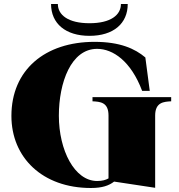

<svg xmlns="http://www.w3.org/2000/svg" viewBox="-20 -924 893 959"><path d="M442 -439V-418C480 -416 522 -414 522 -347V-33C508 -25 491 -20 465 -20C352 -20 274 -174 274 -346C274 -512 335 -680 465 -680C544 -680 634 -619 690 -470H728L706 -637C654 -681 579 -715 452 -715C205 -715 37 -575 37 -345C37 -137 192 15 434 15C491 15 524 3 550 -17L755 14V-347C755 -414 799 -416 835 -418V-439ZM269 -904H235C235 -806 308 -745 427 -745C546 -745 618 -806 618 -904H584C584 -849 533 -808 427 -808C321 -808 269 -849 269 -904Z"/></svg>

Font: Sprat Black
Style: Regular
Weight: 900
Designer: Ethan Nakache
Foundry: Collletttivo
Version: Version 2.000;Glyphs 3.2 (3217)